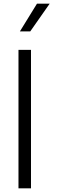

<svg xmlns="http://www.w3.org/2000/svg" viewBox="-20 -1020 379 1040"><path d="M180.2 -1000H249L144 -850.1H87.9ZM80.1 -750H147.9V0H80.1Z"/></svg>

Font: Oakes Grotesk
Style: Light
Weight: 300
Designer: Samuel Oakes
Foundry: Samuel Oakes
Version: Version 1.0 | wf-rip DC20170320